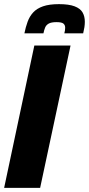

<svg xmlns="http://www.w3.org/2000/svg" viewBox="-21 -908 430 928"><path d="M-1 0 145 -688H320L173 0ZM97 -747Q103 -777 112.5 -803Q122 -829 139.5 -848Q157 -867 187 -877.5Q217 -888 264 -888Q312 -888 339.5 -877.5Q367 -867 378 -848Q389 -829 389 -803Q389 -790 387 -776.5Q385 -763 381 -747H290Q292 -754 293 -761Q294 -768 294 -774Q294 -787 285.5 -794Q277 -801 252 -801Q227 -801 214.5 -794Q202 -787 197 -774.5Q192 -762 189 -747Z"/></svg>

Font: Saira SemiCondensed ExtraBold
Style: Italic
Weight: 800
Width: 4
Italic angle: -12°
Designer: Hector Gatti with collaboration of the Omnibus-Type team
Foundry: Omnibus-Type
Version: Version 1.101